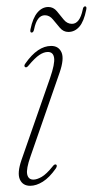

<svg xmlns="http://www.w3.org/2000/svg" viewBox="-20 -577 292 604"><path d="M85 -12Q96 -12 111 -20.5Q126 -29 146 -54Q152 -62 157 -59Q161 -55.5 155.5 -47Q135.5 -18.5 114.8 -5.5Q94 7.5 75 7.5Q51.5 7.5 42.5 -12.5Q33.5 -32.5 47.5 -73.5L137.5 -331.5Q153 -376.5 150.2 -395Q147.5 -413.5 130.5 -413.5Q118 -413.5 104 -404.2Q90 -395 69.5 -370.5Q63.5 -363 59 -366Q54 -369.5 60 -377.5Q98.5 -432.5 141 -432.5Q164.5 -432.5 173.5 -412.2Q182.5 -392 167.5 -348.5L76 -85Q62 -45.5 65.5 -28.8Q69 -12 85 -12ZM194.9 -476.5Q179.5 -476.5 168.4 -489.5Q157.3 -502.5 146.5 -515.8Q135.8 -529 121.2 -529Q96.1 -529 87.2 -484.5Q85.2 -474.5 79.5 -474.5Q73.8 -474.5 75.9 -485Q83.1 -520.5 97.9 -537.8Q112.7 -555 132.1 -555Q147.9 -555 158.9 -541.8Q169.8 -528.5 180.5 -515.2Q191.3 -502 206.3 -502Q231 -502 240.3 -547Q241.9 -557 248 -557Q253.6 -557 251.2 -546Q243.9 -509.5 229.6 -493Q215.2 -476.5 194.9 -476.5Z"/></svg>

Font: Fraunces 144pt Soft Thin
Style: Italic
Weight: 100
Italic angle: -16°
Version: Version 1.000;[0bf87f6ff]